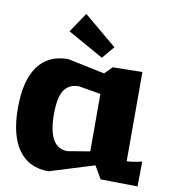

<svg xmlns="http://www.w3.org/2000/svg" viewBox="-92 -937 925 1023"><g transform="rotate(10 370.0 -425.5)"><path d="M414.1 -640.1 220.2 -749 292 -856 470.2 -707ZM640.1 -603V-120.1Q659.7 -120.1 695.8 -127L722.2 -132.8L720.2 2L520 -1L480 -69.8L238.8 4.9Q132.3 4.9 76.2 -73.2Q20 -151.4 20 -299.8Q20 -448.7 75.9 -525.4Q131.8 -602.1 238.8 -602.1L439.9 -560.1L480 -600.1ZM439.9 -449.2 319.8 -469.2Q266.6 -469.2 240.7 -430.4Q214.8 -391.6 214.8 -299.8Q214.8 -118.2 319.8 -118.2L439.9 -138.2Z"/></g></svg>

Font: Zantroke
Style: Regular
Weight: 500
Foundry: gluk
Version: Version 0.36